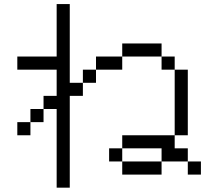

<svg xmlns="http://www.w3.org/2000/svg" viewBox="-20 -832 1040 915"><path d="M937.5 0V-62.5H875V0ZM250 -312.5Q250 -312.5 250 62.5H312.5V-375H375V-437.5H312.5Q312.5 -437.5 312.5 -812.5H250Q250 -812.5 250 -562.5H62.5V-500H250Q250 -500 250 -375H187.5V-312.5H125V-250H62.5V-187.5H125V-250H187.5V-312.5ZM562.5 -62.5V0H750V-62.5ZM562.5 -62.5V-125H500V-62.5ZM750 -62.5H875V-125H812.5V-187.5H562.5V-125H750ZM812.5 -187.5H875V-500H812.5ZM375 -437.5H437.5V-500H375ZM437.5 -500H562.5V-562.5H437.5ZM812.5 -500V-562.5H750V-500ZM562.5 -562.5H750V-625H562.5Z"/></svg>

Font: BFUnifontExMono
Style: Regular
Weight: 500
Version: Version 15.0.06